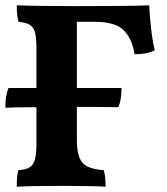

<svg xmlns="http://www.w3.org/2000/svg" viewBox="-21 -699 628 722"><path d="M561 -510Q533 -495 485 -495Q476 -553 444.5 -585Q413 -617 335 -617H268V-368H436Q436 -323 424 -296Q360 -297 268 -297V-175Q268 -131 277.5 -107Q287 -83 308.5 -72.5Q330 -62 369 -59Q376 -39 376 3Q324 0 214 0Q97 0 42 3Q42 -41 48 -59Q76 -61 90 -69.5Q104 -78 110 -98.5Q116 -119 116 -160V-296L30 -295Q20 -294 -1 -294Q-1 -339 11 -368H116V-517Q116 -558 110.5 -577.5Q105 -597 91.5 -605.5Q78 -614 49 -617Q42 -639 42 -679Q121 -676 266 -676Q471 -676 540 -679Q542 -637 547.5 -589Q553 -541 561 -510Z"/></svg>

Font: Vollkorn SC
Style: Bold
Weight: 700
Designer: Friedrich Althausen
Foundry: Friedrich Althausen
Version: Version 4.015